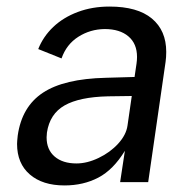

<svg xmlns="http://www.w3.org/2000/svg" viewBox="-20 -555 578 585"><path d="M302.5 -318 390 -320.5 396 -361.5Q397.5 -372 397.5 -381.5Q397.5 -422 371.2 -444.2Q345 -466.5 299 -466.5Q255 -466 218.8 -443Q182.5 -420 167.5 -377L96.5 -405.5Q111.5 -443.5 142.2 -472.8Q173 -502 217 -518.5Q261 -535 313.5 -535Q399 -535 442.8 -498.5Q486.5 -462 486.5 -397Q486.5 -380.5 484.5 -366.5L431.5 0H346L360.5 -95.5Q325 -37.5 279.5 -13.8Q234 10 176.5 10Q109.5 10 70.8 -23.5Q32 -57 32 -116.5Q32 -124 34 -142Q46.5 -230 110.8 -272.5Q175 -315 302.5 -318ZM122 -136.5Q122 -99 146.5 -78Q171 -57 213 -57Q245.5 -57 280.5 -73.8Q315.5 -90.5 340 -117.2Q364.5 -144 368.5 -172.5L381.5 -262.5L309 -261.5Q222 -259.5 176.8 -233.8Q131.5 -208 123 -151Q122 -141 122 -136.5Z"/></svg>

Font: 1883 Sans
Style: Italic
Weight: 400
Italic angle: -8°
Designer: 1883 Sans project is a fork of Public Sans.
Version: Version 1.009